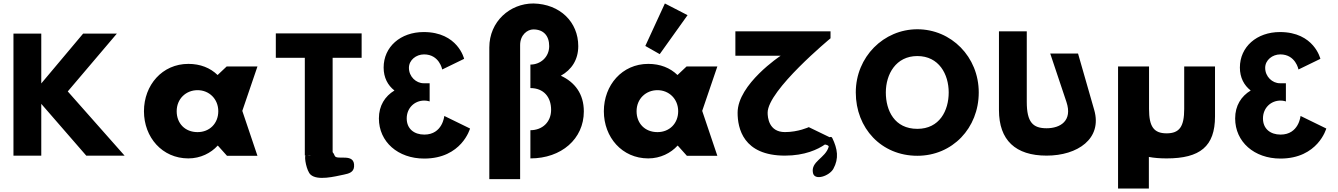

<svg xmlns="http://www.w3.org/2000/svg" viewBox="-20 -895 7687 1103"><path d="M695.7 -0.9 369.3 -369.8 651.5 -702.1H457.7L217.1 -415.7V-702.1H57.3V-0.9H217.1V-298.4L475.5 -0.9Z M995 -256C995 -327 1048 -377 1115 -377C1181 -377 1234 -327 1234 -256C1234 -186 1184 -136 1115 -136C1043 -136 995 -186 995 -256ZM807 -256C807 -106 912 15 1062 15C1132 15 1192 -16 1230 -58H1232L1284 0H1459L1372 -258L1459 -513H1282L1230 -464C1188 -505 1131 -528 1062 -528C912 -528 807 -406 807 -256Z M1770.4 -1.1C1762 -0.1 1753.3 -0.1 1744.5 -1.6ZM1564.5 -562.9H1731.1V-1.9L1735 -1.8C1727.1 9.2 1741.2 87 1764 108C1803.8 144.6 1903 119 1956 108C1986 102 2011.4 93.7 2014 63C2021 -21 1914.2 28.7 1903 0C1899.4 -9.2 1895.4 -16 1890.9 -20.9V-562.9H2057.5V-703.1H1564.5Z M2520.5 -495.8 2646.3 -557C2646.3 -557 2610.6 -710.9 2414.2 -710.9C2280.8 -710.9 2183.9 -625.9 2183.9 -506.9C2183.9 -449.1 2207.7 -404.9 2246 -375.1C2191.5 -342 2156.7 -288.4 2156.7 -214.5C2156.7 -80.2 2266.3 15.9 2416.8 15.9C2632.7 15.9 2680.3 -156.7 2680.3 -156.7L2532.4 -228.9C2532.4 -228.9 2523 -121.8 2417.7 -121.8C2359 -121.8 2316.5 -155 2316.5 -214.5C2316.5 -274.8 2361.5 -317.3 2417.7 -317.3C2434.7 -317.3 2448.2 -312.2 2448.2 -312.2V-416.8H2413.4C2370.9 -416.8 2329.2 -454.2 2329.2 -505.2C2329.2 -550.2 2370.9 -582.5 2416 -582.5C2504.3 -582.5 2520.5 -495.8 2520.5 -495.8Z M3027 15C3205 15 3334 -97 3334 -255C3334 -356 3282 -423 3202 -460C3263 -494 3302 -551 3302 -630C3302 -768 3198 -872 3044 -875C2910 -875 2791 -772 2791 -622V134H2968V-636C2968 -695 3010 -726 3044 -726C3102 -726 3135 -690 3135 -630C3135 -567 3085 -524 3027 -524V-389C3103 -389 3146 -338 3146 -264C3146 -194 3096 -147 3027 -147Z M3449 -256C3449 -106 3554 15 3704 15C3774 15 3834 -16 3872 -58H3874L3926 0H4101L4014 -258L4101 -513H3924L3872 -464C3830 -505 3773 -528 3704 -528C3554 -528 3449 -406 3449 -256ZM3637 -256C3637 -327 3690 -377 3757 -377C3823 -377 3876 -327 3876 -256C3876 -186 3826 -136 3757 -136C3685 -136 3637 -186 3637 -256ZM3687.2 -631 3770 -584 3929.9 -807.9 3799.6 -875.1Z M4489.4 -136.2C4395.9 -136.2 4389.9 -222 4389.9 -247.5C4389.9 -376.7 4751.2 -675 4751.2 -675V-715H4204.6V-574.8H4464.7C4464.7 -574.8 4217.4 -411.5 4217.4 -247.5C4217.4 -159.1 4248.8 -1 4489.4 -1C4603.4 -1 4677.8 -36.5 4719.2 -65C4731.1 -62.6 4742.6 -58.6 4740.4 -51C4721.4 14 4636.4 32 4650.4 99C4660.4 145 4744.4 116 4767.4 75C4800.4 15 4791.4 -40 4761.4 -102C4758 -109 4752.5 -109.6 4745.9 -106.7L4626.3 -164.6C4626.3 -164.6 4565.9 -136.2 4489.4 -136.2Z M5068.9 -363.9C5068.9 -468.5 5126.7 -573 5249.9 -573C5374 -573 5430.1 -468.5 5430.1 -363.9C5430.1 -259.4 5377.4 -154.8 5249.9 -154.8C5119 -154.8 5068.9 -259.4 5068.9 -363.9ZM4896.3 -363.9C4896.3 -159.1 5042.5 -0.1 5249.9 -0.1C5451.4 -0.1 5602.7 -159.1 5602.7 -363.9C5602.7 -568.8 5444.6 -726.9 5249.9 -726.9C5057 -726.9 4896.3 -568.8 4896.3 -363.9Z M6173.1 -587.5H6013.3L6106.4 -309.5C6142.9 -200.5 6070.7 -158.2 5992.5 -158.2C5914.3 -158.2 5878.6 -192.2 5878.6 -309.5V-715H5718.8V-262.8C5718.8 -89.4 5814 -1 5992.5 -1C6171 -1 6313.2 -98.6 6266.2 -262.8Z M6581 -513H6403V188H6580V6.6C6609.9 12.3 6643.9 15 6682 15C6874 15 6960 -54 6960 -226V-513H6783V-269C6783 -168 6756 -129 6682 -129C6608 -129 6581 -168 6581 -269Z M7439.5 -495.8 7565.3 -557C7565.3 -557 7529.6 -710.9 7333.2 -710.9C7199.8 -710.9 7102.9 -625.9 7102.9 -506.9C7102.9 -449.1 7126.7 -404.9 7165 -375.1C7110.5 -342 7075.7 -288.4 7075.7 -214.5C7075.7 -80.2 7185.3 15.9 7335.8 15.9C7551.7 15.9 7599.3 -156.7 7599.3 -156.7L7451.4 -228.9C7451.4 -228.9 7442 -121.8 7336.7 -121.8C7278 -121.8 7235.5 -155 7235.5 -214.5C7235.5 -274.8 7280.5 -317.3 7336.7 -317.3C7353.7 -317.3 7367.2 -312.2 7367.2 -312.2V-416.8H7332.4C7289.9 -416.8 7248.2 -454.2 7248.2 -505.2C7248.2 -550.2 7289.9 -582.5 7335 -582.5C7423.3 -582.5 7439.5 -495.8 7439.5 -495.8Z"/></svg>

Font: Sztylet
Style: Bd
Weight: 700
Foundry: Cannot Into Space Fonts, PlusOne Fonts
Version: Version 0.12